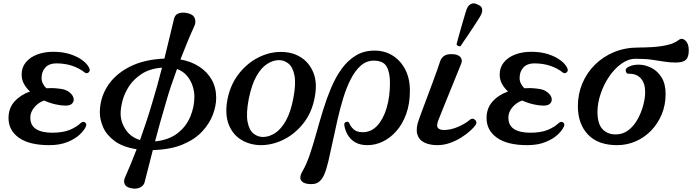

<svg xmlns="http://www.w3.org/2000/svg" viewBox="-20 -840 4093 1127"><path d="M269 12Q152 12 91 -31.5Q30 -75 30 -147Q30 -205 65 -244Q100 -283 156 -303Q134 -323 120.5 -348Q107 -373 107 -402Q107 -444 131.5 -474Q156 -504 198 -520Q240 -536 292 -536Q349 -536 393 -521.5Q437 -507 465.5 -485Q494 -463 504 -440Q511 -424 500 -415Q489 -406 478 -414Q447 -439 404.5 -453.5Q362 -468 310 -468Q269 -468 246.5 -444Q224 -420 224 -382Q224 -365 231.5 -349.5Q239 -334 252 -322Q260 -322 267.5 -322.5Q275 -323 283 -323Q304 -323 336.5 -318.5Q369 -314 388 -298Q407 -283 411.5 -265Q416 -247 404.5 -233.5Q393 -220 364 -220Q339 -220 305.5 -227.5Q272 -235 239 -250Q205 -238 181.5 -210Q158 -182 158 -150Q158 -104 191.5 -82.5Q225 -61 286 -61Q349 -61 389 -77.5Q429 -94 454 -118Q466 -129 478 -122Q490 -115 485 -100Q477 -78 449.5 -51.5Q422 -25 376.5 -6.5Q331 12 269 12Z M750 265Q720 259 712 241Q704 223 714 201Q748 125 782 36Q700 23 652.5 -12.5Q605 -48 585.5 -93Q566 -138 566 -179Q566 -262 609.5 -332Q653 -402 738 -446.5Q823 -491 945 -496Q966 -581 981.5 -646.5Q997 -712 1002 -732Q1009 -756 1031 -762.5Q1053 -769 1080 -763Q1114 -756 1123 -733Q1132 -710 1120 -685Q1104 -651 1083 -600.5Q1062 -550 1039 -491Q1101 -480 1148.5 -449.5Q1196 -419 1222.5 -372.5Q1249 -326 1249 -266Q1249 -219 1229.5 -167Q1210 -115 1167 -68.5Q1124 -22 1052.5 8Q981 38 877 41Q862 100 849.5 148.5Q837 197 829 229Q824 250 802.5 260.5Q781 271 750 265ZM802 -18Q820 -69 838 -123Q856 -177 873 -235Q888 -285 903 -338Q918 -391 931 -443Q858 -437 810.5 -405.5Q763 -374 736 -331.5Q709 -289 698.5 -246.5Q688 -204 688 -174Q688 -124 717.5 -79.5Q747 -35 802 -18ZM890 -10Q970 -18 1021 -57Q1072 -96 1096.5 -154Q1121 -212 1121 -273Q1121 -303 1110.5 -335.5Q1100 -368 1077.5 -395Q1055 -422 1019 -435Q1001 -386 984 -335.5Q967 -285 953 -235Q936 -178 920 -120.5Q904 -63 890 -10Z M1518 12Q1451 13 1398.5 -18Q1346 -49 1322.5 -109.5Q1299 -170 1315 -256Q1332 -342 1379.5 -404Q1427 -466 1491.5 -500Q1556 -534 1623 -535Q1691 -537 1743 -505.5Q1795 -474 1819.5 -413.5Q1844 -353 1827 -267Q1811 -181 1763 -119Q1715 -57 1650.5 -23.5Q1586 10 1518 12ZM1527 -36Q1561 -37 1595 -59Q1629 -81 1657.5 -130.5Q1686 -180 1702 -264Q1718 -348 1708.5 -397Q1699 -446 1673 -467Q1647 -488 1614 -487Q1581 -486 1547 -464Q1513 -442 1485 -392.5Q1457 -343 1440 -259Q1424 -175 1433 -126Q1442 -77 1468 -56Q1494 -35 1527 -36Z M1784 239Q1754 234 1745.5 215.5Q1737 197 1755 166Q1779 125 1798.5 67.5Q1818 10 1836.5 -57Q1855 -124 1876 -192.5Q1897 -261 1923.5 -324Q1950 -387 1985.5 -436Q2021 -485 2068.5 -514Q2116 -543 2179 -543Q2238 -543 2284.5 -514Q2331 -485 2358.5 -432.5Q2386 -380 2386 -308Q2386 -231 2364.5 -171.5Q2343 -112 2307 -71Q2271 -30 2227 -9Q2183 12 2138 12Q2092 12 2063.5 -5.5Q2035 -23 2020 -50Q2005 -77 2001 -105Q1999 -121 2012.5 -124.5Q2026 -128 2030 -117Q2039 -95 2057.5 -79.5Q2076 -64 2109 -64Q2159 -64 2194.5 -102.5Q2230 -141 2249.5 -206.5Q2269 -272 2269 -354Q2269 -416 2249 -450Q2229 -484 2174 -484Q2131 -484 2098 -455Q2065 -426 2039.5 -376.5Q2014 -327 1995 -265Q1976 -203 1961 -137Q1946 -71 1933 -9Q1920 53 1908 104Q1896 155 1883 185Q1869 217 1847 231Q1825 245 1784 239Z M2547 12Q2501 12 2469.5 -4Q2438 -20 2429 -53.5Q2420 -87 2439 -139Q2443 -151 2455.5 -184.5Q2468 -218 2484.5 -262Q2501 -306 2517.5 -350.5Q2534 -395 2546.5 -430Q2559 -465 2563 -479Q2570 -500 2587 -512Q2604 -524 2639 -522Q2671 -520 2683.5 -503.5Q2696 -487 2687 -466Q2683 -456 2670 -424Q2657 -392 2640 -350Q2623 -308 2605.5 -265Q2588 -222 2574.5 -188.5Q2561 -155 2556 -142Q2540 -104 2549.5 -90.5Q2559 -77 2586 -77Q2627 -77 2670 -96Q2713 -115 2738 -137Q2749 -146 2759.5 -142Q2770 -138 2774.5 -128Q2779 -118 2772 -107Q2763 -93 2741 -73Q2719 -53 2688.5 -33.5Q2658 -14 2621.5 -1Q2585 12 2547 12ZM2683.2 -569Q2676.6 -566.4 2669.2 -570.2Q2661.8 -574 2659.7 -579.7Q2660.8 -583.8 2666.3 -604.3Q2671.8 -624.8 2679.9 -653.7Q2688 -682.6 2696.6 -711.8Q2705.1 -741 2712 -764.1Q2718.9 -787.1 2723 -794.1Q2730.1 -809.7 2746 -817.2Q2761.9 -824.6 2783.2 -813.8Q2807.6 -803.6 2809.9 -787.6Q2812.2 -771.6 2805 -756Q2801.5 -748.1 2788.8 -728.1Q2776.1 -708.1 2759.3 -682.2Q2742.5 -656.3 2725.6 -631.6Q2708.7 -606.8 2696.7 -589.5Q2684.8 -572.2 2683.2 -569Z M3075 12Q2958 12 2897 -31.5Q2836 -75 2836 -147Q2836 -205 2871 -244Q2906 -283 2962 -303Q2940 -323 2926.5 -348Q2913 -373 2913 -402Q2913 -444 2937.5 -474Q2962 -504 3004 -520Q3046 -536 3098 -536Q3155 -536 3199 -521.5Q3243 -507 3271.5 -485Q3300 -463 3310 -440Q3317 -424 3306 -415Q3295 -406 3284 -414Q3253 -439 3210.5 -453.5Q3168 -468 3116 -468Q3075 -468 3052.5 -444Q3030 -420 3030 -382Q3030 -365 3037.5 -349.5Q3045 -334 3058 -322Q3066 -322 3073.5 -322.5Q3081 -323 3089 -323Q3110 -323 3142.5 -318.5Q3175 -314 3194 -298Q3213 -283 3217.5 -265Q3222 -247 3210.5 -233.5Q3199 -220 3170 -220Q3145 -220 3111.5 -227.5Q3078 -235 3045 -250Q3011 -238 2987.5 -210Q2964 -182 2964 -150Q2964 -104 2997.5 -82.5Q3031 -61 3092 -61Q3155 -61 3195 -77.5Q3235 -94 3260 -118Q3272 -129 3284 -122Q3296 -115 3291 -100Q3283 -78 3255.5 -51.5Q3228 -25 3182.5 -6.5Q3137 12 3075 12Z M3602 12Q3490 12 3431 -50.5Q3372 -113 3372 -217Q3372 -288 3398 -350Q3424 -412 3471.5 -459.5Q3519 -507 3584 -534Q3649 -561 3727 -561Q3763 -561 3808 -563.5Q3853 -566 3895.5 -575.5Q3938 -585 3965 -606Q3983 -620 4003 -602Q4023 -584 4023 -545Q4023 -505 4006 -489Q3989 -473 3946 -473Q3910 -473 3877.5 -478.5Q3845 -484 3806 -489.5Q3767 -495 3711 -495Q3668 -495 3627.5 -466Q3587 -437 3555.5 -390.5Q3524 -344 3505.5 -289Q3487 -234 3487 -183Q3487 -114 3516 -82.5Q3545 -51 3594 -51Q3637 -51 3669.5 -76.5Q3702 -102 3723.5 -141.5Q3745 -181 3756 -223.5Q3767 -266 3767 -299Q3767 -352 3741 -380.5Q3715 -409 3668 -407Q3658 -407 3653.5 -421.5Q3649 -436 3666 -446Q3693 -461 3730 -460.5Q3767 -460 3803 -442Q3839 -424 3863 -386Q3887 -348 3887 -288Q3887 -224 3864.5 -169.5Q3842 -115 3802.5 -74Q3763 -33 3711.5 -10.5Q3660 12 3602 12Z"/></svg>

Font: Zen Old Mincho Black
Style: Regular
Weight: 900
Designer: Yoshimichi Ohira
Foundry: Positype
Version: Version 1.001